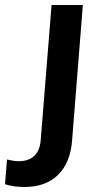

<svg xmlns="http://www.w3.org/2000/svg" viewBox="-118 -525 398 767"><path d="M-90 112Q-63 119 -42 119Q-20 119 -1 111Q18 103 30.5 83.5Q43 64 45 30L88 -505H213L170 36Q163 126 113.5 174Q64 222 -20 222Q-40 222 -59.5 219.5Q-79 217 -98 211Z"/></svg>

Font: Muli
Style: Bold Italic
Weight: 700
Italic angle: -4.541°
Designer: Vernon Adams
Foundry: Vernon Adams
Version: Version 2.100; ttfautohint (v1.8.1.43-b0c9)